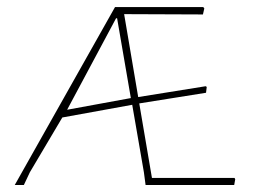

<svg xmlns="http://www.w3.org/2000/svg" viewBox="-20 -526 728 546"><path d="M64.9 -36.1 47.9 0H22L307.1 -505.9H558.1L561 -502L557.1 -484.9L333 -485.8L373 -250L564.9 -280.8L567.9 -278.8L565.9 -262.2L376 -231.9L412.1 -20H647L648.9 -16.1L646 0H394L389.2 -36.1L356 -228L157.2 -191.9ZM310.1 -474.1 170.9 -213.9 352.1 -247.1 313 -474.1Z"/></svg>

Font: Datalegreya
Style: Gradient
Weight: 400
Designer: Figs Lab
Foundry: Figs Lab
Version: Version 1.002;PS 001.002;hotconv 1.0.70;makeotf.lib2.5.58329